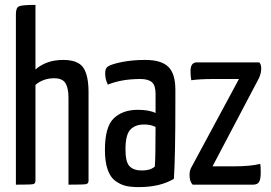

<svg xmlns="http://www.w3.org/2000/svg" viewBox="-20 -755 1109 785"><path d="M45 0V-698Q45 -724 58.5 -729.5Q72 -735 125 -735V-471Q170 -510 238 -510Q299 -510 320.5 -478.5Q342 -447 342 -378V-16Q342 -4 331 -2Q320 0 260 0V-356Q260 -394 248 -414.5Q236 -435 201 -435Q157 -435 125 -408V-16Q125 -4 115 -2Q105 0 45 0Z M697 -388V-335Q697 -115 691 -24Q635 10 547 10Q516 10 494.5 5Q473 0 452 -15Q431 -30 420 -62Q409 -94 409 -142Q409 -237 445.5 -271.5Q482 -306 543 -306Q590 -306 616 -293V-372Q616 -406 601 -419Q586 -432 554 -432Q477 -432 421 -409Q410 -430 410 -456Q410 -476 421 -483Q436 -493 479 -501.5Q522 -510 574 -510Q639 -510 668 -482Q697 -454 697 -388ZM616 -236Q597 -246 569 -246Q533 -246 513 -225Q493 -204 493 -144Q493 -93 509.5 -75.5Q526 -58 560 -58Q595 -58 613 -74Q616 -108 616 -236Z M785 -500H1040Q1048 -492 1048 -475Q1048 -456 1039 -436L849 -75H938Q1004 -75 1044 -85Q1046 -77 1046 -50Q1046 -23 1039.5 -11.5Q1033 0 1014 0H768Q755 -12 755 -40Q755 -58 762 -70L957 -432H854Q797 -432 762 -427Q759 -444 759 -465Q759 -500 785 -500Z"/></svg>

Font: YanoneKaffeesatzRR
Style: Regular
Weight: 400
Designer: Yanone (Cyrillic: Daniel Pouzeot & Huerta Tipografica)
Foundry: Yanone
Version: Version 1.100;PS 001.100;hotconv 1.0.70;makeotf.lib2.5.58329